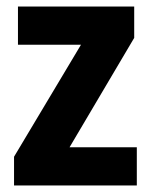

<svg xmlns="http://www.w3.org/2000/svg" viewBox="-20 -568 463 588"><path d="M399 0V-117H193L391 -452V-548H35V-431H228L23 -88V0Z"/></svg>

Font: Noto Sans Oriya Cond Bold
Style: Bold
Weight: 700
Width: 3
Designer: Amélie Bonet and Sol Matas
Foundry: Google LLC
Version: Version 2.006